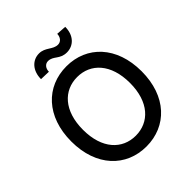

<svg xmlns="http://www.w3.org/2000/svg" viewBox="-249 -1093 1265 1265"><g transform="rotate(-45 384.0 -460.5)"><path d="M277.3 -793.3C277.3 -824.2 296.2 -847.3 322.4 -847.3C372.9 -847.3 384.9 -799 452.1 -799C514.2 -799.4 562.5 -847.3 562.5 -926.5L492.5 -931.1C492.2 -900.2 473.4 -876.8 446 -876.8C398.4 -876.8 374.3 -924.7 316.4 -924.7C253.9 -924.7 206 -873.9 206 -795.5ZM711.6 -363.6C711.6 -596.2 572.4 -737.2 384.2 -737.2C195.3 -737.2 56.5 -596.2 56.5 -363.6C56.5 -131.4 195.3 9.9 384.2 9.9C572.4 9.9 711.6 -131 711.6 -363.6ZM603 -363.6C603 -186.4 509.2 -90.2 384.2 -90.2C258.9 -90.2 165.5 -186.4 165.5 -363.6C165.5 -540.8 258.9 -637.1 384.2 -637.1C509.2 -637.1 603 -540.8 603 -363.6Z"/></g></svg>

Font: RA Harald Medium
Style: Regular
Weight: 500
Designer: Rasmus Andersson
Foundry: rsms
Version: Version 3.000;hotconv 1.0.109;makeotfexe 2.5.65596